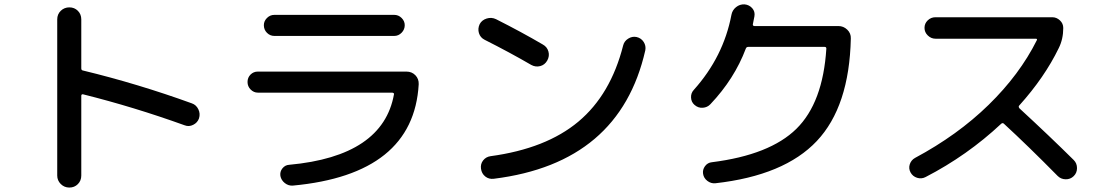

<svg xmlns="http://www.w3.org/2000/svg" viewBox="-20 -803 5040 873"><path d="M240.2 -4.9V-714.8Q240.2 -738.3 256.3 -753.9Q272.5 -769.5 295.4 -769.5Q318.4 -769.5 334 -753.9Q349.6 -738.3 349.6 -714.8V-492.2Q349.6 -483.4 357.4 -482.4Q607.4 -421.9 852.5 -333Q872.1 -326.2 881.8 -306.2Q891.6 -286.1 884.8 -264.6Q877.9 -245.1 858.4 -235.4Q838.9 -225.6 819.3 -233.4Q588.9 -316.4 358.4 -374Q350.6 -376 349.6 -368.2V-4.9Q349.6 18.6 334 34.2Q318.4 49.8 295.4 49.8Q272.5 49.8 256.3 33.7Q240.2 17.6 240.2 -4.9Z M1152.3 -381.8Q1133.8 -381.8 1119.6 -396Q1105.5 -410.2 1105.5 -430.2Q1105.5 -450.2 1119.1 -463.9Q1132.8 -477.5 1152.3 -477.5H1828.1Q1852.5 -477.5 1868.7 -460.9Q1884.8 -444.3 1883.8 -419.9Q1860.4 -9.8 1310.5 41Q1291 42 1274.9 29.3Q1258.8 16.6 1254.9 -2.9Q1252 -22.5 1264.2 -37.6Q1276.4 -52.7 1294.9 -53.7Q1721.7 -92.8 1771.5 -375Q1772.5 -377.9 1769 -379.9Q1765.6 -381.8 1762.7 -381.8ZM1227.5 -735.4H1772.5Q1792 -735.4 1806.2 -721.2Q1820.3 -707 1820.3 -688.5Q1820.3 -668.9 1806.2 -654.3Q1792 -639.6 1772.5 -639.6H1227.5Q1208 -639.6 1193.8 -653.8Q1179.7 -668 1179.7 -688.5Q1179.7 -707 1193.8 -721.2Q1208 -735.4 1227.5 -735.4Z M2183.6 -622.1Q2164.1 -631.8 2157.7 -652.3Q2151.4 -672.9 2161.1 -693.4Q2170.9 -711.9 2192.9 -718.8Q2214.8 -725.6 2235.4 -715.8Q2351.6 -657.2 2448.2 -600.6Q2467.8 -589.8 2473.6 -568.8Q2479.5 -547.9 2468.3 -527.8Q2457 -507.8 2436 -502.4Q2415 -497.1 2395.5 -507.8Q2297.9 -564.5 2183.6 -622.1ZM2874 -634.8Q2895.5 -629.9 2906.7 -612.3Q2918 -594.7 2914.1 -574.2Q2797.9 -61.5 2225.6 9.8Q2203.1 12.7 2186.5 -0.5Q2169.9 -13.7 2167 -36.1Q2164.1 -57.6 2176.8 -73.7Q2189.5 -89.8 2210 -92.8Q2462.9 -127 2609.9 -250Q2756.8 -373 2813.5 -596.7Q2818.4 -616.2 2836.4 -627.4Q2854.5 -638.7 2874 -634.8Z M3210 -329.1Q3196.3 -314.5 3175.3 -313Q3154.3 -311.5 3137.7 -326.2Q3123 -338.9 3122.1 -359.4Q3121.1 -379.9 3134.8 -394.5Q3269.5 -544.9 3305.7 -735.4Q3309.6 -756.8 3326.7 -770.5Q3343.8 -784.2 3365.2 -783.2Q3386.7 -781.2 3400.4 -765.6Q3414.1 -750 3410.2 -728.5Q3409.2 -722.7 3406.7 -710.9Q3404.3 -699.2 3403.3 -693.4Q3401.4 -685.5 3410.2 -684.6H3792Q3815.4 -684.6 3832.5 -668Q3849.6 -651.4 3848.6 -627.9Q3841.8 -318.4 3693.8 -161.6Q3545.9 -4.9 3232.4 30.3Q3212.9 32.2 3196.3 19.5Q3179.7 6.8 3176.8 -12.7Q3173.8 -31.2 3185.5 -47.4Q3197.3 -63.5 3216.8 -65.4Q3480.5 -98.6 3601.1 -217.3Q3721.7 -335.9 3737.3 -582Q3737.3 -589.8 3729.5 -589.8H3381.8Q3374 -589.8 3371.1 -582Q3319.3 -444.3 3210 -329.1Z M4188.5 2Q4169.9 11.7 4149.9 5.4Q4129.9 -1 4120.1 -19Q4110.4 -37.1 4116.7 -56.2Q4123 -75.2 4140.6 -85Q4334 -188.5 4475.1 -326.2Q4616.2 -463.9 4694.3 -620.1Q4697.3 -627 4689.5 -627H4233.4Q4213.9 -627 4198.7 -641.6Q4183.6 -656.2 4183.6 -676.3Q4183.6 -696.3 4198.2 -710.4Q4212.9 -724.6 4233.4 -724.6H4764.6Q4784.2 -724.6 4799.3 -710.4Q4814.5 -696.3 4814.5 -675.8Q4814.5 -625 4793.9 -584Q4729.5 -451.2 4614.3 -323.2Q4609.4 -318.4 4615.2 -310.5Q4752.9 -183.6 4862.3 -75.2Q4877 -60.5 4877 -38.6Q4877 -16.6 4861.8 -2Q4846.7 12.7 4825.2 12.2Q4803.7 11.7 4789.1 -2.9Q4653.3 -140.6 4544.9 -240.2Q4539.1 -246.1 4532.2 -240.2Q4377.9 -95.7 4188.5 2Z"/></svg>

Font: Rounded Mgen+ 1mn medium
Style: Regular
Weight: 500
Designer: [Source Han Sans]
Ryoko NISHIZUKA  (kana & ideographs); Paul D. Hunt (Latin, Greek & Cyrillic); Wenlong ZHANG  (bopomofo
Version: Version 1.059.20150602